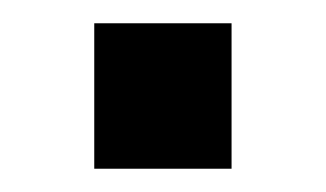

<svg xmlns="http://www.w3.org/2000/svg" viewBox="-20 -145 280 165"><path d="M61 0V-125H179V0Z"/></svg>

Font: Pixelify Sans SemiBold
Style: Regular
Weight: 600
Designer: Stefie Justprince
Foundry: Typecalism Foundryline
Version: Version 1.000